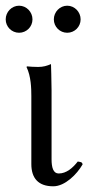

<svg xmlns="http://www.w3.org/2000/svg" viewBox="-28 -644 329 674"><path d="M82 -307V-68C82 -19 106 10 159 10C200 10 242 -32 262 -67C260 -76 255 -75 245 -77C227 -54 205 -35 178 -35C159 -35 153 -56 153 -85V-327C153 -358 151 -419 151 -419C137 -413 124 -409 106 -409C95 -409 73 -410 67 -411L65 -409C81 -376 82 -334 82 -307ZM-8 -576C-8 -550 13 -529 39 -529C65 -529 86 -550 86 -576C86 -602 65 -624 39 -624C13 -624 -8 -602 -8 -576ZM161 -576C161 -550 182 -529 208 -529C234 -529 255 -550 255 -576C255 -602 234 -624 208 -624C182 -624 161 -602 161 -576Z"/></svg>

Font: Libertinus Serif Display
Style: Regular
Weight: 400
Designer: Philipp H. Poll, Khaled Hosny
Foundry: Caleb Maclennan
Version: Version 7.050;RELEASE